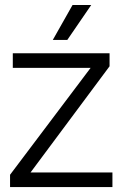

<svg xmlns="http://www.w3.org/2000/svg" viewBox="-20 -763 504 783"><path d="M21 0H438.5V-59.6H104.5L426.8 -492.7V-545.9H32.2V-486.3H349.6L21 -50.3ZM195.3 -600.1H254.4L352.1 -742.7H275.9Z"/></svg>

Font: Guggenheim Sans Display Light
Style: Regular
Weight: 300
Designer: Modified by Tom Baber under direction of Pentagram Design 2023
Foundry: rsms
Version: Version 1.001;Glyphs 3.1.2 (3151)